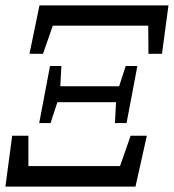

<svg xmlns="http://www.w3.org/2000/svg" viewBox="-21 -690 643 710"><path d="M-1 0 24 -188H84V-39L21 -76H461L410 -39L462 -188H522L480 0ZM88 -491 125 -670H602L578 -491H528L527 -626L555 -595H147L185 -626L138 -491ZM124 -235 164 -446H206L201 -353L198 -333L166 -235ZM404 -235 409 -328 412 -348 444 -446H487L447 -235ZM177 -312 188 -371H440L429 -312Z"/></svg>

Font: Source Serif 4
Style: Italic
Weight: 400
Italic angle: -12°
Designer: Frank Grießhammer
Foundry: Adobe Systems Incorporated
Version: Version 4.004;hotconv 1.0.116;makeotfexe 2.5.65601